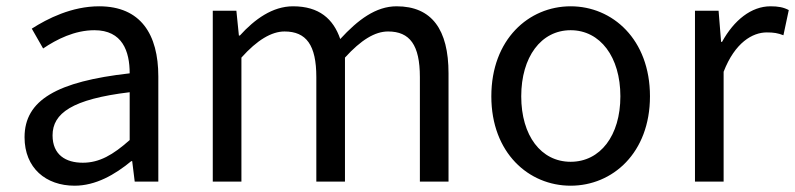

<svg xmlns="http://www.w3.org/2000/svg" viewBox="-20 -577 2526 610"><path d="M217 13C284 13 345 -22 397 -65H400L408 0H483V-334C483 -468 427 -557 295 -557C208 -557 131 -518 81 -486L117 -423C160 -452 217 -481 280 -481C369 -481 392 -414 392 -344C161 -318 58 -259 58 -141C58 -43 126 13 217 13ZM243 -60C189 -60 147 -85 147 -147C147 -217 209 -262 392 -284V-132C339 -85 296 -60 243 -60Z M656 0H747V-394C797 -450 843 -477 884 -477C953 -477 985 -434 985 -332V0H1076V-394C1127 -450 1171 -477 1213 -477C1282 -477 1314 -434 1314 -332V0H1405V-344C1405 -483 1352 -557 1240 -557C1174 -557 1117 -514 1061 -453C1039 -517 994 -557 911 -557C846 -557 789 -516 742 -464H739L731 -543H656Z M1793 13C1926 13 2045 -91 2045 -271C2045 -452 1926 -557 1793 -557C1660 -557 1541 -452 1541 -271C1541 -91 1660 13 1793 13ZM1793 -63C1699 -63 1636 -146 1636 -271C1636 -396 1699 -481 1793 -481C1887 -481 1951 -396 1951 -271C1951 -146 1887 -63 1793 -63Z M2188 0H2279V-349C2315 -442 2371 -474 2416 -474C2438 -474 2451 -472 2469 -465L2486 -545C2469 -554 2452 -557 2428 -557C2367 -557 2312 -513 2274 -444H2271L2263 -543H2188Z"/></svg>

Font: Source Han Sans KR Regular
Style: Regular
Weight: 400
Designer: Ryoko NISHIZUKA (kana & ideographs); Paul D. Hunt (Latin, Greek & Cyrillic); Wenlong ZHANG (bopomofo); Sandoll Communica
Foundry: Adobe Systems Incorporated
Version: Version 1.004;PS 1.004;hotconv 1.0.82;makeotf.lib2.5.63406